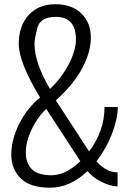

<svg xmlns="http://www.w3.org/2000/svg" viewBox="-20 -872 585 905"><path d="M534.2 -59.6V6.8Q496.6 4.4 458 -14.9Q419.4 -34.2 392.6 -65.4Q309.6 12.7 215.8 12.7Q122.1 12.7 77.6 -31.2Q33.2 -75.2 33.2 -143.6Q33.2 -211.9 69.6 -286.6Q106 -361.3 168.9 -412.1Q68.4 -578.6 68.4 -664.6Q68.4 -750.5 115.2 -801.3Q162.1 -852.1 240.7 -852.1Q319.3 -852.1 363.8 -808.3Q408.2 -764.6 408.2 -695.3Q408.2 -626 366.9 -549.3Q325.7 -472.7 243.2 -398.9L399.9 -158.2Q472.7 -254.9 472.7 -367.7H535.2Q535.2 -313.5 508.1 -242.2Q481 -170.9 434.6 -111.3Q481.4 -59.6 534.2 -59.6ZM358.9 -111.8 198.2 -358.4Q156.7 -320.3 129.2 -262.2Q101.6 -204.1 101.6 -154.3Q101.6 -104.5 129.4 -75.2Q157.2 -45.9 222.7 -45.9Q288.1 -45.9 358.9 -111.8ZM337.9 -686.5Q337.9 -792.5 242.7 -792.5Q168.9 -792.5 155.8 -739.5Q142.6 -686.5 142.6 -666Q142.6 -575.7 215.8 -452.6Q271.5 -505.9 304.7 -570.6Q337.9 -635.3 337.9 -686.5Z"/></svg>

Font: Oswald-Light
Style: Light
Weight: 300
Designer: vernon adams
Foundry: vernon adams
Version: Version ; ttfautohint (v0.92.18-e454-dirty) -l 8 -r 50 -G 20